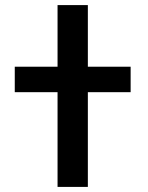

<svg xmlns="http://www.w3.org/2000/svg" viewBox="-20 -734 581 754"><path d="M206 0V-372H38V-472H206V-714H325V-472H493V-372H325V0Z"/></svg>

Font: Noto Sans Georgian Condensed SemiBold
Style: Regular
Weight: 600
Width: 3
Designer: Monotype Design Team, Akaki Razmadze
Foundry: Google LLC
Version: Version 2.005; ttfautohint (v1.8.4.7-5d5b)